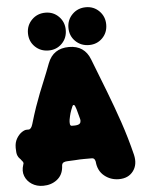

<svg xmlns="http://www.w3.org/2000/svg" viewBox="-60 -940 743 1012"><g transform="rotate(-5 311.0 -434.0)"><path d="M127 25Q93 25 67.5 8.5Q42 -8 31.5 -35Q21 -62 32 -95Q32 -95 33 -98Q34 -101 34 -101Q34 -105 33 -108Q32 -110 30.5 -112Q29 -114 27 -116Q21 -125 15 -130.5Q9 -136 4.5 -147.5Q0 -159 0 -186V-188Q0 -215 11.5 -235Q23 -255 38.5 -266Q54 -277 66 -277H76Q90 -277 98 -304Q113 -355 126 -392.5Q139 -430 152 -463Q165 -496 180 -532Q195 -568 213 -616Q242 -692 326 -692Q408 -692 437 -616Q473 -524 505.5 -440Q538 -356 566.5 -272.5Q595 -189 618 -96Q630 -44 604 -9.5Q578 25 528 25Q484 25 451 -2Q418 -29 414 -77Q414 -77 414 -77.5Q414 -78 412 -84Q408 -97 395 -97Q368 -97 354 -97Q340 -97 330.5 -96.5Q321 -96 307 -95Q293 -94 265 -93Q256 -93 247 -89.5Q238 -86 236 -75Q235 -71 235.5 -71.5Q236 -72 235 -64Q231 -22 200.5 1.5Q170 25 127 25ZM305 -277Q314 -277 320.5 -277Q327 -277 336 -279Q348 -282 351 -290.5Q354 -299 352 -307Q346 -327 342 -344.5Q338 -362 331 -379Q330 -383 325.5 -385Q321 -387 317 -379Q308 -358 304 -344.5Q300 -331 296 -310Q294 -297 295.5 -287Q297 -277 305 -277ZM218 -683Q175 -683 146 -711.5Q117 -740 117 -783Q117 -825 146 -854Q175 -883 218 -883Q260 -883 288.5 -854Q317 -825 317 -783Q317 -740 288.5 -711.5Q260 -683 218 -683ZM433 -693Q390 -693 361 -721.5Q332 -750 332 -793Q332 -835 361 -864Q390 -893 433 -893Q475 -893 503.5 -864Q532 -835 532 -793Q532 -750 503.5 -721.5Q475 -693 433 -693Z"/></g></svg>

Font: Winky Sans Black
Style: Regular
Weight: 900
Designer: Simon Atzbach
Foundry: typofactur
Version: Version 1.205